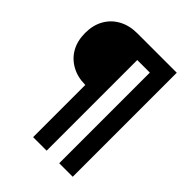

<svg xmlns="http://www.w3.org/2000/svg" viewBox="-243 -840 1155 1155"><g transform="rotate(45 334.5 -262.5)"><path d="M242 180V-264Q176 -264 125.5 -292Q75 -320 47.5 -369Q20 -418 20 -485Q20 -551 48 -600.5Q76 -650 126.5 -677.5Q177 -705 245 -705H579V180H464V-591H357V180Z"/></g></svg>

Font: Nunito Sans 7pt ExtraBold
Style: Regular
Weight: 800
Designer: Vernon Adams
Foundry: Vernon Adams
Version: Version 3.101;gftools[0.9.27]